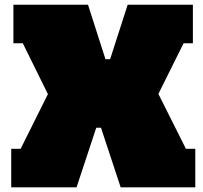

<svg xmlns="http://www.w3.org/2000/svg" viewBox="-20 -798 866 818"><path d="M812 -164.1V0H494.1L410.2 -253.9H390.1L306.2 0H27.8V-164.1H67.9L184.1 -397L77.1 -613.8H37.1V-777.8H355L429.2 -545.9H449.2L523.9 -777.8H801.8V-613.8H762.2L654.8 -397.9L772 -164.1Z"/></svg>

Font: AlfaSlabOne-Regular
Style: Regular
Weight: 400
Designer: JM Sole
Foundry: JM Sole
Version: Version 1.001